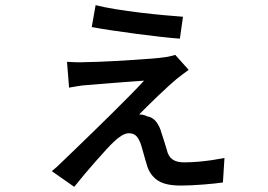

<svg xmlns="http://www.w3.org/2000/svg" viewBox="-20 -665 1040 745"><path d="M351 -645Q382 -637 428 -629.5Q474 -622 524 -616Q574 -610 618.5 -606Q663 -602 690 -600L678 -515Q649 -517 604.5 -522Q560 -527 510.5 -533.5Q461 -540 414.5 -547Q368 -554 336 -560ZM712 -394Q701 -386 688.5 -376.5Q676 -367 667 -360Q656 -351 635.5 -332.5Q615 -314 592.5 -292.5Q570 -271 550.5 -251.5Q531 -232 520 -221Q526 -221 534.5 -219.5Q543 -218 550 -214Q573 -210 586.5 -192Q600 -174 606 -151Q610 -140 614.5 -125Q619 -110 623.5 -96Q628 -82 631 -71Q639 -51 655 -43Q671 -35 695 -35Q720 -35 749 -37.5Q778 -40 804.5 -44Q831 -48 851 -52L845 43Q833 45 813 47Q793 49 769 51Q745 53 722 54Q699 55 682 55Q624 55 595 37Q566 19 553 -15Q549 -28 544 -44.5Q539 -61 535 -76.5Q531 -92 528 -101Q521 -123 510.5 -135.5Q500 -148 480 -148Q467 -148 451.5 -138.5Q436 -129 422 -115Q411 -105 393 -85.5Q375 -66 353 -41Q331 -16 309 10Q287 36 268 60L181 -1Q191 -9 199.5 -16.5Q208 -24 221 -37Q242 -57 273.5 -87.5Q305 -118 341 -153Q377 -188 414 -224.5Q451 -261 483.5 -294Q516 -327 539 -352Q525 -351 503.5 -349.5Q482 -348 456.5 -346Q431 -344 405 -342Q379 -340 356.5 -338Q334 -336 320 -335Q299 -334 280 -330.5Q261 -327 248 -325L240 -425Q254 -424 275 -423.5Q296 -423 315 -424Q328 -424 357 -425Q386 -426 422.5 -428Q459 -430 497 -432.5Q535 -435 567.5 -437.5Q600 -440 619 -443Q629 -444 641 -447Q653 -450 660 -452Z"/></svg>

Font: Noto Sans KR Medium
Style: Regular
Weight: 500
Designer: Ryoko NISHIZUKA  (kana, bopomofo & ideographs); Paul D. Hunt (Latin, Greek & Cyrillic); Sandoll Communications , Soo-you
Foundry: Adobe
Version: Version 2.004-H2;hotconv 1.0.118;makeotfexe 2.5.65603